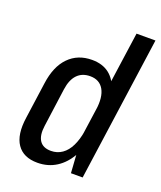

<svg xmlns="http://www.w3.org/2000/svg" viewBox="-139 -828 776 925"><g transform="rotate(20 249.5 -366.0)"><path d="M163 8Q91 8 58.5 -39.5Q26 -87 39 -177L65 -363Q77 -453 123.5 -500.5Q170 -548 243 -548Q296 -548 330.5 -521.5Q365 -495 379 -445.5Q393 -396 383 -325L367 -218Q358 -148 330 -97Q302 -46 259.5 -19Q217 8 163 8ZM205 -68Q237 -68 262 -85.5Q287 -103 303 -136Q319 -169 326 -213L342 -328Q352 -396 330.5 -433.5Q309 -471 261 -471Q220 -471 195 -445Q170 -419 163 -368L136 -171Q129 -121 146.5 -94.5Q164 -68 205 -68ZM321 -181 400 -740H497L393 0H333Z"/></g></svg>

Font: Pathway Extreme Condensed Medium
Style: Italic
Weight: 500
Width: 3
Italic angle: -8°
Version: Version 1.001;gftools[0.9.26]